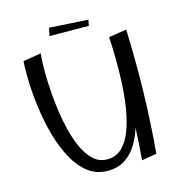

<svg xmlns="http://www.w3.org/2000/svg" viewBox="-128 -1009 1063 1130"><g transform="rotate(-15 404.0 -443.5)"><path d="M390 8Q322 8 271.5 -31Q221 -70 185 -135.5Q149 -201 126 -282Q103 -363 91 -447.5Q79 -532 76 -609.5Q73 -687 77 -744L187 -762Q184 -743 182.5 -695.5Q181 -648 183.5 -583.5Q186 -519 194.5 -447.5Q203 -376 218.5 -307Q234 -238 259 -181.5Q284 -125 320 -91.5Q356 -58 404 -58Q457 -58 493 -91.5Q529 -125 551.5 -182.5Q574 -240 586 -312Q598 -384 602 -461.5Q606 -539 605 -614Q604 -689 600 -750L657 -582Q656 -533 653.5 -471Q651 -409 643 -342.5Q635 -276 618 -213.5Q601 -151 571.5 -101Q542 -51 498 -21.5Q454 8 390 8ZM600 0Q609 -104 612.5 -194.5Q616 -285 615.5 -371.5Q615 -458 611 -550.5Q607 -643 600 -750L709 -767Q712 -674 713 -583.5Q714 -493 712 -401Q710 -309 705 -213.5Q700 -118 691 -15ZM502 -845 263 -847 273 -895 509 -881Z"/></g></svg>

Font: Marhey Light
Style: Regular
Weight: 300
Designer: Nur Syamsi & Bustanul Arifin
Foundry: Namelatype
Version: Version 1.000